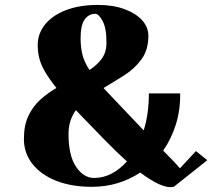

<svg xmlns="http://www.w3.org/2000/svg" viewBox="-20 -739 898 779"><path d="M352 19Q270 19 208 -5.5Q146 -30 111.5 -74Q77 -118 77 -175Q77 -231 95.5 -269.5Q114 -308 144 -335Q174 -362 209 -382Q178 -421 161.5 -450Q145 -479 139 -504.5Q133 -530 133 -556Q133 -603 163 -640Q193 -677 248 -698Q303 -719 377 -719Q439 -719 485 -702Q531 -685 556.5 -657Q582 -629 582 -594Q582 -537 554.5 -499Q527 -461 485.5 -434.5Q444 -408 400 -382Q407 -375 414.5 -366.5Q422 -358 430 -350Q463 -315 496.5 -280Q530 -245 563 -210Q584 -276 584 -360H711Q712 -293 693.5 -234Q675 -175 642 -128Q665 -105 682.5 -86.5Q700 -68 710 -56L775 -126L821 -89L685 19Q659 24 624.5 8Q590 -8 549 -39Q507 -11 457.5 4Q408 19 352 19ZM343 -455Q374 -475 393 -501Q412 -527 412 -566Q412 -626 396 -654.5Q380 -683 367 -683Q340 -683 323.5 -660Q307 -637 307 -584Q307 -549 314 -519Q321 -489 343 -455ZM362 -17Q434 -17 495 -84Q452 -123 405 -171Q358 -219 308 -271Q303 -276 298 -281.5Q293 -287 288 -292Q274 -273 266 -249Q258 -225 258 -195Q258 -108 288.5 -62.5Q319 -17 362 -17Z"/></svg>

Font: Wittgenstein Black
Style: Regular
Weight: 900
Designer: Jörg Drees
Foundry: Jörg Drees
Version: Version 1.303; ttfautohint (v1.8.4.7-5d5b)